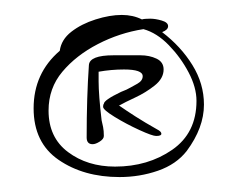

<svg xmlns="http://www.w3.org/2000/svg" viewBox="-20 -520 321 257"><path d="M140 -283Q92 -283 58.5 -306Q25 -329 25 -375Q25 -422 60 -452Q62 -467 75.5 -477.5Q89 -488 108 -494Q127 -500 143 -500Q158 -500 170 -494Q173 -495 181 -495Q188 -495 196.5 -492.5Q205 -490 205 -485Q205 -480 197 -477Q222 -458 237.5 -433Q253 -408 253 -380Q253 -349 230 -318Q216 -300 191.5 -291.5Q167 -283 140 -283ZM134 -297Q178 -297 210.5 -319.5Q243 -342 243 -385Q243 -403 232.5 -423Q222 -443 206 -459.5Q190 -476 172 -481Q140 -476 111 -461Q82 -446 63.5 -424Q45 -402 45 -372Q45 -336 71 -316.5Q97 -297 134 -297ZM104 -327Q96 -327 96 -336Q96 -390 99 -433Q100 -446 132 -446H168Q180 -446 189.5 -441.5Q199 -437 199 -427Q199 -415 187 -405.5Q175 -396 161 -389.5Q147 -383 140 -379H139Q149 -372 161.5 -364Q174 -356 190 -347Q196 -344 196 -341Q196 -338 189 -338Q184 -338 166.5 -346Q149 -354 133.5 -363.5Q118 -373 118 -377Q118 -380 119 -381Q119 -386 142 -397Q150 -400 155 -403Q160 -406 164 -408Q171 -412 171 -418Q171 -427 146 -427Q129 -427 112 -424V-411Q112 -402 113 -389Q114 -376 116 -359Q117 -355 118 -350Q119 -345 119 -338Q119 -334 113.5 -330.5Q108 -327 104 -327Z"/></svg>

Font: Allison
Style: Regular
Weight: 400
Designer: Robert E. Leuschke
Foundry: Robert E. Leuschke
Version: Version 1.010; ttfautohint (v1.8.3)